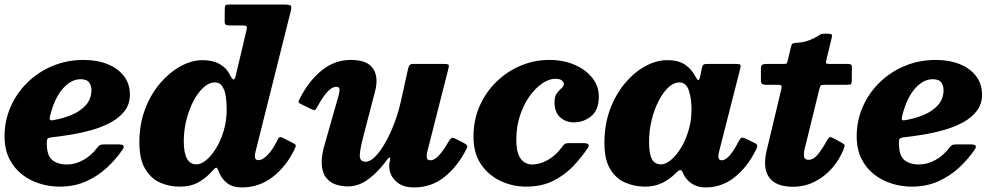

<svg xmlns="http://www.w3.org/2000/svg" viewBox="-31 -800 4372 841"><path d="M-11 -203.5Q-11 -271.5 15.5 -332Q42 -392.5 89 -438.5Q136 -484.5 199 -511Q262 -537.5 335.5 -537.5Q394.5 -537.5 440.2 -519Q486 -500.5 512 -466.5Q538 -432.5 538 -386Q538 -344.5 515.5 -314.8Q493 -285 455.8 -264.5Q418.5 -244 372.8 -231Q327 -218 279.8 -210.2Q232.5 -202.5 191 -198Q180.5 -196.5 177.2 -192Q174 -187.5 174 -175Q173.5 -119.5 197.2 -99.5Q221 -79.5 263.5 -79.5Q297.5 -79.5 332.8 -98.5Q368 -117.5 394.5 -152.5Q400.5 -160 405.8 -163.8Q411 -167.5 425.5 -167.5H486Q506 -167.5 510 -162Q514 -156.5 504.5 -142.5Q476.5 -102 437.2 -65.5Q398 -29 346.2 -5.8Q294.5 17.5 230.5 17.5Q186.5 17.5 143.8 4.5Q101 -8.5 66 -35.5Q31 -62.5 10 -104.2Q-11 -146 -11 -203.5ZM200.5 -273.5Q245.5 -281 283.8 -297.2Q322 -313.5 345.5 -340Q369 -366.5 369.5 -405Q369.5 -424.5 359.5 -438.8Q349.5 -453 321.5 -453Q281 -453 244.8 -412.5Q208.5 -372 189 -295Q185.5 -281 187 -276.2Q188.5 -271.5 200.5 -273.5Z M1260 -147.5Q1222.5 -70 1163 -24.5Q1103.5 21 1028.5 21Q988 21 964 2.2Q940 -16.5 928.5 -45Q925 -55 921.5 -61Q917 -72 902.5 -55Q874 -22 839.5 -2.2Q805 17.5 755.5 17.5Q709.5 17.5 669.5 -0.5Q629.5 -18.5 604.5 -60.8Q579.5 -103 579.5 -176.5Q579.5 -257 605 -323.2Q630.5 -389.5 671.8 -437Q713 -484.5 761.2 -510.5Q809.5 -536.5 855.5 -536.5Q901 -536.5 931.5 -519.2Q962 -502 976.5 -471.5Q985.5 -453.5 991.2 -451.8Q997 -450 1001.5 -468L1049 -669Q1051.5 -680.5 1049 -684.5Q1046.5 -688.5 1032 -688.5H974.5Q962 -688.5 957.2 -692Q952.5 -695.5 953 -710.5L953.5 -759.5Q953.5 -771.5 956 -775.8Q958.5 -780 969.5 -780H1213.5Q1237.5 -780 1242.5 -775.2Q1247.5 -770.5 1242.5 -751L1088.5 -136.5Q1085.5 -125 1085.5 -115.5Q1085.5 -98.5 1101 -98.5Q1119.5 -98.5 1142.2 -122.2Q1165 -146 1185.5 -189Q1190 -198 1194.5 -199.2Q1199 -200.5 1208.5 -196L1250.5 -174.5Q1262.5 -169 1264.2 -164.2Q1266 -159.5 1260 -147.5ZM962 -320Q962 -351.5 957.8 -378.8Q953.5 -406 942.2 -422.5Q931 -439 910.5 -439Q885 -439 860.8 -417.2Q836.5 -395.5 817 -358.8Q797.5 -322 785.8 -276Q774 -230 774 -181.5Q774 -80 829.5 -80Q850 -80 873 -99.2Q896 -118.5 916.2 -151.8Q936.5 -185 949.2 -228.5Q962 -272 962 -320Z M1284 -372Q1324 -448.5 1380 -493Q1436 -537.5 1506 -537.5Q1578 -537.5 1603.2 -499.5Q1628.5 -461.5 1611.5 -398.5L1561 -204.5Q1547 -152.5 1545 -122Q1543 -91.5 1571 -91.5Q1590.5 -91.5 1612.8 -114.2Q1635 -137 1656.8 -175.2Q1678.5 -213.5 1696.5 -261Q1714.5 -308.5 1725.5 -358.5L1755.5 -494.5Q1758 -506 1761.8 -513Q1765.5 -520 1780 -520H1909.5Q1927.5 -520 1932.2 -517.5Q1937 -515 1933.5 -501L1840 -133Q1837 -121.5 1838.5 -109.8Q1840 -98 1854.5 -98Q1872.5 -98 1892 -119.5Q1911.5 -141 1933.5 -179Q1939.5 -189.5 1945 -194.2Q1950.5 -199 1961.5 -193.5L1996.5 -176Q2009 -169.5 2013.8 -164.2Q2018.5 -159 2011.5 -146Q1972 -69 1914.8 -24Q1857.5 21 1782 21Q1729.5 21 1700.5 -8.5Q1671.5 -38 1674 -80.5L1678 -102.5Q1678.5 -110 1675 -109.8Q1671.5 -109.5 1666 -102Q1626 -47.5 1583.2 -15.5Q1540.5 16.5 1492 16.5Q1464.5 16.5 1439.2 8Q1414 -0.5 1397.2 -22Q1380.5 -43.5 1378.2 -81.5Q1376 -119.5 1394.5 -179L1452 -381Q1455.5 -393 1456.2 -406.5Q1457 -420 1441.5 -420Q1407 -420 1359.5 -333.5Q1353 -320.5 1348.8 -318.2Q1344.5 -316 1331.5 -322.5L1288.5 -343.5Q1275.5 -350 1276.5 -355Q1277.5 -360 1284 -372Z M2592 -377.5Q2592 -318 2558.5 -291Q2525 -264 2483 -264Q2446.5 -264 2422 -286.8Q2397.5 -309.5 2398 -353.5Q2398 -378 2408.2 -391.5Q2418.5 -405 2428.5 -413.5Q2438.5 -422 2439 -431.5Q2439 -440.5 2429.8 -447.8Q2420.5 -455 2401.5 -455Q2374.5 -455 2344.8 -435Q2315 -415 2289 -379Q2263 -343 2246.8 -294Q2230.5 -245 2230.5 -187.5Q2230.5 -130 2249.8 -104.8Q2269 -79.5 2300 -79.5Q2334 -79.5 2369.5 -99.8Q2405 -120 2431 -156.5Q2436.5 -164 2441.8 -168.5Q2447 -173 2461 -173H2525Q2557.5 -173 2544 -152.5Q2516 -110 2478.5 -71Q2441 -32 2390.8 -7.2Q2340.5 17.5 2273.5 17.5Q2215 17.5 2162.2 -7Q2109.5 -31.5 2076.2 -80Q2043 -128.5 2043 -201.5Q2043 -274.5 2070 -335.8Q2097 -397 2143.8 -442.2Q2190.5 -487.5 2250 -512.5Q2309.5 -537.5 2374 -537.5Q2436.5 -537.5 2485.8 -516.2Q2535 -495 2563.5 -458.8Q2592 -422.5 2592 -377.5Z M3278.5 -140.5Q3242.5 -68 3186.5 -23.5Q3130.5 21 3060 21Q3025.5 21 3001.5 5.8Q2977.5 -9.5 2965.5 -32Q2962.5 -39 2960.2 -43Q2958 -47 2956.5 -50Q2951.5 -57 2946.5 -55Q2941.5 -53 2931 -43.5Q2904 -15.5 2870.2 1Q2836.5 17.5 2795.5 17.5Q2749 17.5 2708.2 0.2Q2667.5 -17 2642 -58.8Q2616.5 -100.5 2616.5 -174Q2616.5 -254.5 2641.2 -321Q2666 -387.5 2706.8 -435.8Q2747.5 -484 2795.8 -510.2Q2844 -536.5 2891 -536.5Q2941.5 -536.5 2970.8 -516Q3000 -495.5 3016.5 -462.5Q3023 -450 3027.5 -448.8Q3032 -447.5 3036.5 -468L3044 -505Q3046 -513 3050 -516.5Q3054 -520 3066.5 -520H3192.5Q3209.5 -520 3212 -515.8Q3214.5 -511.5 3211 -498L3118 -133Q3115.5 -122.5 3115.5 -113.5Q3115.5 -98 3130.5 -98Q3147 -98 3166 -120.2Q3185 -142.5 3204.5 -181Q3212 -195 3217 -196.8Q3222 -198.5 3234.5 -193L3269 -176.5Q3284 -169.5 3285.8 -163.5Q3287.5 -157.5 3278.5 -140.5ZM2998 -321.5Q2998 -368.5 2986.2 -403.8Q2974.5 -439 2945 -439Q2920 -439 2896.5 -417Q2873 -395 2853.8 -357.5Q2834.5 -320 2823.2 -273.5Q2812 -227 2812 -178.5Q2812 -126.5 2824.5 -103.2Q2837 -80 2864 -80Q2885 -80 2908.2 -99.5Q2931.5 -119 2952 -152.5Q2972.5 -186 2985.2 -229.5Q2998 -273 2998 -321.5Z M3328 -520H3401.5Q3414.5 -520 3416 -523.5Q3417.5 -527 3420 -537L3434 -596.5Q3436.5 -605.5 3439.8 -608.2Q3443 -611 3453 -612Q3490 -614 3514 -623.8Q3538 -633.5 3550.5 -641.5Q3563 -650 3567 -651.2Q3571 -652.5 3589.5 -652.5Q3604.5 -652.5 3610 -650Q3615.5 -647.5 3612.5 -636L3589 -539Q3586 -527 3587.2 -523.5Q3588.5 -520 3603 -520H3680.5Q3691.5 -520 3696 -517.5Q3700.5 -515 3700.5 -503L3700 -452Q3700 -436.5 3697.2 -432.5Q3694.5 -428.5 3679 -428.5H3577Q3566.5 -428.5 3563.5 -424.8Q3560.5 -421 3558.5 -412L3493.5 -147.5Q3489 -130 3490.8 -115Q3492.5 -100 3510.5 -100Q3532.5 -100 3552.5 -125Q3572.5 -150 3590 -182.5Q3595 -191.5 3600 -196.8Q3605 -202 3616.5 -196L3656.5 -174.5Q3668 -168 3668.8 -163.8Q3669.5 -159.5 3664 -145.5Q3645.5 -99.5 3612.8 -62.5Q3580 -25.5 3536.8 -3.8Q3493.5 18 3442.5 18Q3368.5 18 3339 -21.5Q3309.5 -61 3326 -135.5L3391 -408Q3393 -418 3392.2 -423.2Q3391.5 -428.5 3377 -428.5H3326.5Q3314 -428.5 3308 -431.8Q3302 -435 3302 -448.5V-499.5Q3302 -514 3308.5 -517Q3315 -520 3328 -520Z M3721.5 -203.5Q3721.5 -271.5 3748 -332Q3774.5 -392.5 3821.5 -438.5Q3868.5 -484.5 3931.5 -511Q3994.5 -537.5 4068 -537.5Q4127 -537.5 4172.8 -519Q4218.5 -500.5 4244.5 -466.5Q4270.5 -432.5 4270.5 -386Q4270.5 -344.5 4248 -314.8Q4225.5 -285 4188.2 -264.5Q4151 -244 4105.2 -231Q4059.5 -218 4012.2 -210.2Q3965 -202.5 3923.5 -198Q3913 -196.5 3909.8 -192Q3906.5 -187.5 3906.5 -175Q3906 -119.5 3929.8 -99.5Q3953.5 -79.5 3996 -79.5Q4030 -79.5 4065.2 -98.5Q4100.5 -117.5 4127 -152.5Q4133 -160 4138.2 -163.8Q4143.5 -167.5 4158 -167.5H4218.5Q4238.5 -167.5 4242.5 -162Q4246.5 -156.5 4237 -142.5Q4209 -102 4169.8 -65.5Q4130.5 -29 4078.8 -5.8Q4027 17.5 3963 17.5Q3919 17.5 3876.2 4.5Q3833.5 -8.5 3798.5 -35.5Q3763.5 -62.5 3742.5 -104.2Q3721.5 -146 3721.5 -203.5ZM3933 -273.5Q3978 -281 4016.2 -297.2Q4054.5 -313.5 4078 -340Q4101.5 -366.5 4102 -405Q4102 -424.5 4092 -438.8Q4082 -453 4054 -453Q4013.5 -453 3977.2 -412.5Q3941 -372 3921.5 -295Q3918 -281 3919.5 -276.2Q3921 -271.5 3933 -273.5Z"/></svg>

Font: Besley* Heavy
Style: Italic
Weight: 800
Italic angle: -13°
Designer: Owen Earl
Foundry: indestructible type*
Version: Version 3.000; ttfautohint (v1.8.3)